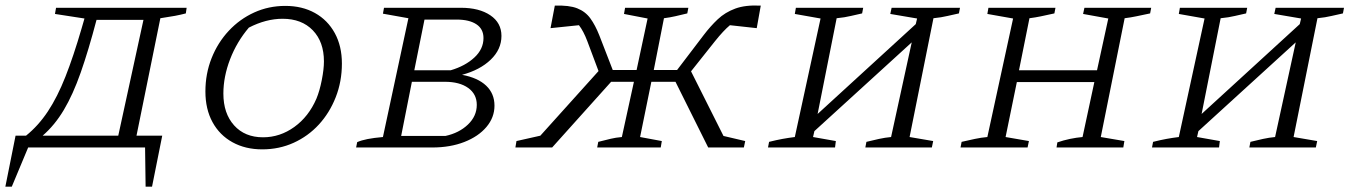

<svg xmlns="http://www.w3.org/2000/svg" viewBox="-66 -550 5032 716"><path d="M-46 146 -8 -44H31Q77 -81 112.5 -134.5Q148 -188 178 -264Q208 -340 238 -443L249 -481L139 -498L143 -521H630L627 -500Q608 -495 587 -491Q566 -487 532 -482L443 -44H539L501 146H477L475 0H39L-22 146ZM294 -476Q264 -362 235 -279.5Q206 -197 172 -140Q138 -83 93 -44H375L469 -476Z M912 7Q849 7 801 -19.5Q753 -46 726.5 -94.5Q700 -143 700 -209Q700 -275 723 -333Q746 -391 787 -435Q828 -479 882 -503.5Q936 -528 998 -528Q1061 -528 1108.5 -501.5Q1156 -475 1182.5 -426.5Q1209 -378 1209 -313Q1209 -246 1186 -187.5Q1163 -129 1123 -85.5Q1083 -42 1029 -17.5Q975 7 912 7ZM915 -38Q978 -38 1031.5 -76.5Q1085 -115 1114 -182Q1126 -211 1134 -251.5Q1142 -292 1142 -321Q1142 -394 1100.5 -437Q1059 -480 988 -480Q926 -480 862 -447Q817 -394 792 -329Q767 -264 767 -201Q767 -127 807 -82.5Q847 -38 915 -38Z M1262 0 1266 -20Q1282 -27 1305 -31.5Q1328 -36 1362 -39L1457 -482L1362 -499L1366 -521H1653Q1721 -521 1762.5 -493Q1804 -465 1804 -416Q1804 -366 1764 -327.5Q1724 -289 1657 -271Q1716 -260 1747 -230.5Q1778 -201 1778 -156Q1778 -112 1748 -76.5Q1718 -41 1665.5 -20.5Q1613 0 1546 0ZM1637 -477H1517L1479 -288H1615Q1669 -304 1703 -335.5Q1737 -367 1737 -408Q1737 -442 1710.5 -459.5Q1684 -477 1637 -477ZM1430 -43H1595Q1646 -54 1679 -85.5Q1712 -117 1712 -159Q1712 -199 1680 -222Q1648 -245 1593 -245H1470Z M1993 0H1856L1860 -24L1949 -44L2166 -285L2124 -397Q2110 -434 2093 -456L1987 -445L2003 -529Q2056 -531 2086.5 -519Q2117 -507 2135.5 -481.5Q2154 -456 2169 -418L2219 -289H2308L2349 -481L2261 -498L2265 -521H2501L2497 -500Q2472 -494 2452.5 -489.5Q2433 -485 2410 -482L2372 -289H2459L2558 -419Q2583 -452 2610.5 -478Q2638 -504 2676 -518Q2714 -532 2771 -529L2756 -445L2656 -456Q2632 -436 2600 -396L2511 -284L2632 -43L2713 -24L2708 0H2575L2453 -245H2363L2321 -39L2402 -24L2398 0H2161L2165 -21Q2193 -28 2211.5 -32.5Q2230 -37 2253 -39L2298 -245H2213Z M2798 0 2802 -21Q2830 -28 2852 -32Q2874 -36 2898 -39L2994 -481L2898 -498L2902 -521H3153L3149 -500Q3129 -496 3107 -490.5Q3085 -485 3054 -482L2983 -125L3349 -460L3354 -481L3254 -498L3259 -521H3514L3510 -500Q3490 -496 3467.5 -490.5Q3445 -485 3415 -482L3326 -39L3414 -24L3409 0H3161L3165 -21Q3189 -27 3212 -32Q3235 -37 3257 -39L3334 -392L2971 -61L2966 -39L3051 -24L3048 0Z M3516 0 3520 -21Q3546 -27 3569.5 -32Q3593 -37 3616 -39L3712 -481L3616 -498L3620 -521H3870L3866 -500Q3834 -493 3815 -489Q3796 -485 3773 -482L3734 -288H4025L4067 -481L3973 -498L3978 -521H4227L4223 -500Q4194 -494 4173 -489.5Q4152 -485 4128 -482L4039 -39L4127 -24L4123 0H3874L3877 -19Q3900 -27 3924 -32Q3948 -37 3971 -39L4015 -244H3726L3684 -39L3771 -24L3766 0Z M4230 0 4234 -21Q4262 -28 4284 -32Q4306 -36 4330 -39L4426 -481L4330 -498L4334 -521H4585L4581 -500Q4561 -496 4539 -490.5Q4517 -485 4486 -482L4415 -125L4781 -460L4786 -481L4686 -498L4691 -521H4946L4942 -500Q4922 -496 4899.5 -490.5Q4877 -485 4847 -482L4758 -39L4846 -24L4841 0H4593L4597 -21Q4621 -27 4644 -32Q4667 -37 4689 -39L4766 -392L4403 -61L4398 -39L4483 -24L4480 0Z"/></svg>

Font: Piazzolla SC Light
Style: Italic
Weight: 300
Italic angle: -11.3°
Designer: Juan Pablo del Peral
Foundry: Huerta Tipografica
Version: Version 1.330